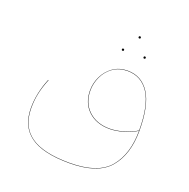

<svg xmlns="http://www.w3.org/2000/svg" viewBox="-132 -639 985 1000"><g transform="rotate(20 361.0 -138.5)"><path d="M642 -48Q642 82 578 158.5Q514 235 356 235Q208 235 139 184.5Q70 134 70 32Q70 -50 105 -135L107 -134Q89 -90 80.5 -50.5Q72 -11 72 32Q72 134 140.5 183.5Q209 233 356 233Q514 233 577 157Q640 81 640 -48Q613 -29 570 -16.5Q527 -4 492 -4Q418 -4 373 -46.5Q328 -89 328 -159Q328 -199 346 -236.5Q364 -274 398 -298Q432 -322 478 -322Q556 -322 599 -255Q642 -188 642 -48ZM640 -50Q640 -188 597.5 -254Q555 -320 478 -320Q432 -320 398.5 -296.5Q365 -273 347.5 -235.5Q330 -198 330 -159Q330 -90 374.5 -48Q419 -6 492 -6Q527 -6 570 -18.5Q613 -31 640 -50ZM471 -506Q471 -512 477 -512Q483 -512 483 -506Q483 -500 477 -500Q471 -500 471 -506ZM411 -416Q411 -422 417 -422Q423 -422 423 -416Q423 -410 417 -410Q411 -410 411 -416ZM531 -416Q531 -422 537 -422Q543 -422 543 -416Q543 -410 537 -410Q531 -410 531 -416Z"/></g></svg>

Font: FiraGO Two
Style: Regular
Weight: 100
Designer: bBox Type
Foundry: bBox Type GmbH
Version: Version 1.001